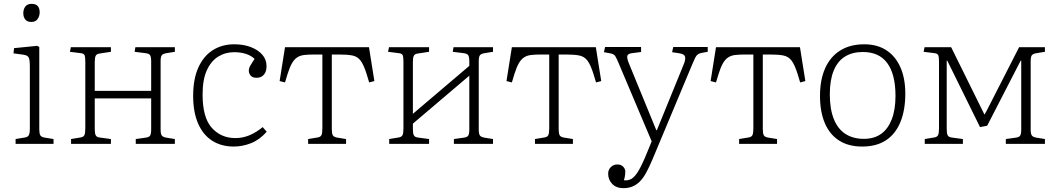

<svg xmlns="http://www.w3.org/2000/svg" viewBox="-20 -747 5491 997"><path d="M61 0V-25L109 -33Q123 -35 129 -44Q135 -53 135 -81V-401Q135 -437 129 -448.5Q123 -460 101 -463L50 -470L53 -497L173 -509L184 -503V-77Q184 -54 189 -45Q194 -36 209 -33L258 -25V0ZM143 -633Q121 -633 111 -646Q101 -659 101 -678Q101 -699 111.5 -713Q122 -727 144 -727Q166 -727 176 -715.5Q186 -704 186 -683Q186 -664 175.5 -648.5Q165 -633 143 -633Z M349 0V-25L397 -33Q413 -35 418 -45Q423 -55 423 -81V-424Q423 -450 419.5 -459.5Q416 -469 399 -471L343 -478L348 -502H556V-478L497 -469Q482 -467 477 -457.5Q472 -448 472 -425V-275H765V-428Q765 -451 759.5 -460Q754 -469 735 -471L679 -478L683 -502H888V-478L845 -471Q826 -468 820 -460Q814 -452 814 -429V-74Q814 -52 820 -43.5Q826 -35 845 -32L888 -25V0H685V-25L735 -32Q754 -34 759.5 -43Q765 -52 765 -75V-236H472V-77Q472 -54 477 -44.5Q482 -35 497 -33L556 -25V0Z M1194 14Q1129 14 1081.5 -16.5Q1034 -47 1008.5 -106Q983 -165 983 -249Q983 -337 1010 -396.5Q1037 -456 1085 -486.5Q1133 -517 1196 -517Q1245 -517 1282.5 -502.5Q1320 -488 1342 -463Q1364 -438 1364 -404Q1364 -382 1356.5 -368.5Q1349 -355 1337.5 -349Q1326 -343 1313 -343Q1291 -343 1281.5 -354.5Q1272 -366 1272 -380Q1272 -392 1279.5 -405.5Q1287 -419 1302 -441Q1285 -458 1257.5 -467Q1230 -476 1196 -476Q1150 -476 1113 -453Q1076 -430 1054 -382Q1032 -334 1032 -256Q1032 -136 1080 -83Q1128 -30 1202 -30Q1242 -30 1277.5 -45.5Q1313 -61 1344 -87L1365 -63Q1328 -21 1283.5 -3.5Q1239 14 1194 14Z M1580 0V-25L1628 -33Q1644 -35 1649 -45Q1654 -55 1654 -81V-464H1615Q1582 -464 1560 -461.5Q1538 -459 1522.5 -448.5Q1507 -438 1495.5 -417.5Q1484 -397 1473 -362L1460 -319L1432 -326L1460 -502H1896L1924 -326L1897 -319L1884 -362Q1869 -410 1853 -431.5Q1837 -453 1811.5 -458.5Q1786 -464 1742 -464H1703V-77Q1703 -54 1708 -45Q1713 -36 1728 -33L1777 -25V0Z M2001 0V-25L2049 -33Q2065 -35 2070 -45Q2075 -55 2075 -81V-424Q2075 -450 2071.5 -459.5Q2068 -469 2051 -471L1995 -478L2000 -502H2208V-478L2149 -469Q2134 -467 2129 -457.5Q2124 -448 2124 -425V-156L2417 -405V-428Q2417 -451 2411.5 -460Q2406 -469 2387 -471L2331 -478L2335 -502H2540V-478L2497 -471Q2478 -468 2472 -460Q2466 -452 2466 -429V-74Q2466 -52 2472 -43.5Q2478 -35 2497 -32L2540 -25V0H2337V-25L2387 -32Q2406 -34 2411.5 -43Q2417 -52 2417 -75V-354L2124 -105V-77Q2124 -54 2129 -44.5Q2134 -35 2149 -33L2208 -25V0Z M2758 0V-25L2806 -33Q2822 -35 2827 -45Q2832 -55 2832 -81V-464H2793Q2760 -464 2738 -461.5Q2716 -459 2700.5 -448.5Q2685 -438 2673.5 -417.5Q2662 -397 2651 -362L2638 -319L2610 -326L2638 -502H3074L3102 -326L3075 -319L3062 -362Q3047 -410 3031 -431.5Q3015 -453 2989.5 -458.5Q2964 -464 2920 -464H2881V-77Q2881 -54 2886 -45Q2891 -36 2906 -33L2955 -25V0Z M3217 230Q3180 230 3159 208Q3138 186 3138 155Q3138 134 3152 120.5Q3166 107 3185 107Q3205 107 3216 118.5Q3227 130 3227 144Q3227 150 3226 160.5Q3225 171 3220 189Q3242 192 3260 181Q3278 170 3297 137.5Q3316 105 3341 43L3364 -13L3192 -420Q3180 -448 3174 -457Q3168 -466 3149 -470L3116 -476L3122 -503H3309V-477L3263 -471Q3242 -469 3238 -458.5Q3234 -448 3244 -422L3388 -71H3391L3532 -417Q3540 -437 3537.5 -451.5Q3535 -466 3509 -470L3470 -476L3476 -503H3655V-478L3622 -472Q3608 -469 3599.5 -461Q3591 -453 3576 -416L3368 81Q3351 121 3335.5 149.5Q3320 178 3302.5 195.5Q3285 213 3264 221.5Q3243 230 3217 230Z M3818 0V-25L3866 -33Q3882 -35 3887 -45Q3892 -55 3892 -81V-464H3853Q3820 -464 3798 -461.5Q3776 -459 3760.5 -448.5Q3745 -438 3733.5 -417.5Q3722 -397 3711 -362L3698 -319L3670 -326L3698 -502H4134L4162 -326L4135 -319L4122 -362Q4107 -410 4091 -431.5Q4075 -453 4049.5 -458.5Q4024 -464 3980 -464H3941V-77Q3941 -54 3946 -45Q3951 -36 3966 -33L4015 -25V0Z M4457 14Q4385 14 4336 -18Q4287 -50 4262.5 -109Q4238 -168 4238 -249Q4238 -332 4264.5 -392Q4291 -452 4342.5 -484.5Q4394 -517 4468 -517Q4536 -517 4583.5 -485.5Q4631 -454 4656 -396.5Q4681 -339 4681 -261Q4681 -175 4655.5 -113Q4630 -51 4580.5 -18.5Q4531 14 4457 14ZM4466 -26Q4519 -26 4555 -51.5Q4591 -77 4610.5 -127Q4630 -177 4630 -249Q4630 -306 4619 -349Q4608 -392 4586.5 -420.5Q4565 -449 4533.5 -463Q4502 -477 4460 -477Q4406 -477 4367.5 -453Q4329 -429 4309 -380Q4289 -331 4289 -257Q4289 -181 4309.5 -129.5Q4330 -78 4369.5 -52Q4409 -26 4466 -26Z M4782 0V-25L4830 -33Q4846 -35 4851 -45Q4856 -55 4856 -81V-424Q4856 -450 4852.5 -459.5Q4849 -469 4832 -471L4776 -478L4781 -502H4919L5092 -152L5103 -171L5272 -502H5406V-478L5363 -471Q5344 -468 5338 -460Q5332 -452 5332 -429V-74Q5332 -52 5338 -43.5Q5344 -35 5363 -32L5406 -25V0H5203V-25L5253 -32Q5272 -34 5277.5 -43Q5283 -52 5283 -75V-432H5280L5106 -94L5069 -87L4899 -432H4896V-77Q4896 -54 4901 -44.5Q4906 -35 4921 -33L4980 -25V0Z"/></svg>

Font: Literata ExtraLight
Style: Regular
Weight: 250
Designer: Latin by Veronika Burian and Jose Scaglione. Greek by Irene Vlachou. Cyrillic by Vera Evstafieva.
Foundry: TypeTogether
Version: Version 3.103;gftools[0.9.29]